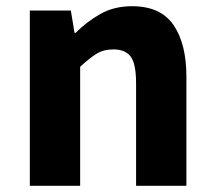

<svg xmlns="http://www.w3.org/2000/svg" viewBox="-20 -598 689 618"><path d="M76 0V-564H208L220 -492H223Q259 -528 303 -553Q347 -578 405 -578Q497 -578 538.5 -517.5Q580 -457 580 -351V0H418V-330Q418 -393 400.5 -416Q383 -439 345 -439Q313 -439 290 -424.5Q267 -410 238 -383V0Z"/></svg>

Font: Noto Sans HK Thin ExtraBold
Style: Regular
Weight: 800
Version: Version 2.004-H2;hotconv 1.0.118;makeotfexe 2.5.65603